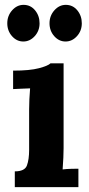

<svg xmlns="http://www.w3.org/2000/svg" viewBox="-20 -771 367 791"><path d="M41 -65Q82 -65 91 -89.5Q100 -114 100 -154V-320Q100 -338 101 -361.5Q102 -385 104 -407Q88 -406 66.5 -405.5Q45 -405 34 -404V-480Q103 -480 140.5 -490Q178 -500 188 -510H242V-161Q242 -147 241 -121.5Q240 -96 238 -73Q254 -75 273.5 -75.5Q293 -76 303 -76V0H41ZM250 -600Q223 -600 203.5 -622Q184 -644 184 -675Q184 -706 204 -728.5Q224 -751 251 -751Q280 -751 298.5 -728.5Q317 -706 317 -675Q317 -644 297 -622Q277 -600 250 -600ZM76 -600Q49 -600 29.5 -622Q10 -644 10 -675Q10 -706 30 -728.5Q50 -751 77 -751Q106 -751 124.5 -728.5Q143 -706 143 -675Q143 -644 123 -622Q103 -600 76 -600Z"/></svg>

Font: Lora
Style: Bold
Weight: 700
Designer: Olga Karpushina, Alexei Vanyashin (Cyrillic)
Foundry: Cyreal
Version: Version 3.006; ttfautohint (v1.8.4.7-5d5b);gftools[0.9.30]